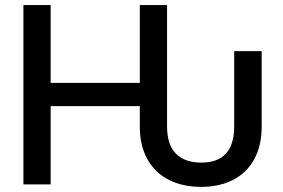

<svg xmlns="http://www.w3.org/2000/svg" viewBox="-20 -727 1115 757"><path d="M531.2 -228.5V-308.6H179.7V0H72.3V-707H179.7V-400.4H531.2V-707H638.7V-228.5Q638.7 -156.7 673.6 -121.3Q708.5 -85.9 773.4 -85.9Q903.3 -85.9 903.3 -228.5V-525.4H1011.7V-228.5Q1011.7 -151.9 981.9 -98.4Q952.1 -44.9 898.4 -17.6Q844.7 9.8 773.4 9.8Q700.2 9.8 645.8 -17.8Q591.3 -45.4 561.3 -99.1Q531.2 -152.8 531.2 -228.5Z"/></svg>

Font: Pretendard Std Medium
Style: Regular
Weight: 500
Designer: Base glyphs from Inter by Rasmus Andersson; Hangeul glyphs from Noto Sans CJK(Source Han Sans) by Jang Soo-young and Kan
Foundry: Kil Hyung-jin
Version: Version 1.309